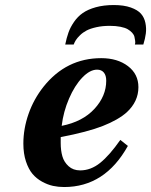

<svg xmlns="http://www.w3.org/2000/svg" viewBox="-20 -734 603 766"><path d="M226.1 -231.9Q309.6 -248.5 356.7 -299.6Q403.8 -350.6 403.8 -412.1Q403.8 -433.1 394.3 -444.6Q384.8 -456.1 367.2 -456.1Q338.4 -456.1 308.1 -424.3Q277.8 -392.6 255.4 -340.6Q232.9 -288.6 226.1 -231.9ZM73.2 -161.1Q73.2 -220.2 93.8 -279.3Q114.3 -338.4 153.8 -388.2Q244.6 -502 383.8 -502Q448.7 -502 490.5 -470.2Q532.2 -438.5 532.2 -386.2Q532.2 -329.1 485.8 -286.1Q451.2 -255.4 390.1 -231.4Q329.1 -207.5 222.2 -187V-163.1Q222.2 -133.8 228.8 -110.6Q235.4 -87.4 253.7 -70.8Q272 -54.2 299.8 -54.2Q342.3 -54.2 379.6 -84.2Q417 -114.3 460 -175.8L490.2 -151.9Q398.9 12.2 235.8 12.2Q212.9 12.2 191.4 7.6Q169.9 2.9 147.7 -9.3Q125.5 -21.5 109.6 -40.3Q93.8 -59.1 83.5 -90.1Q73.2 -121.1 73.2 -161.1ZM551.8 -556.2H518.1Q520.5 -562.5 519.3 -570.6Q518.1 -578.6 516.4 -586.9Q514.6 -595.2 507.3 -603.3Q500 -611.3 489.5 -617.4Q479 -623.5 460.4 -627.2Q441.9 -630.9 418 -630.9Q388.7 -630.9 364.5 -625.5Q340.3 -620.1 325.4 -612.3Q310.5 -604.5 299.3 -593.5Q288.1 -582.5 282.7 -574Q277.3 -565.4 273.9 -556.2H240.2Q245.6 -583 253.2 -604.2Q260.7 -625.5 275.4 -646.7Q290 -668 310.3 -682.1Q330.6 -696.3 362.1 -705.1Q393.6 -713.9 434.1 -713.9Q474.1 -713.9 501.7 -704.1Q529.3 -694.3 542.5 -679.2Q555.7 -664.1 560.1 -642.6Q564.5 -621.1 561.8 -600.3Q559.1 -579.6 551.8 -556.2Z"/></svg>

Font: Linguistics Pro
Style: Bold Italic
Weight: 700
Italic angle: -12°
Designer: Stefan Peev, Context Ltd
Foundry: Stefan Peev, Context Ltd
Version: Version 001.000